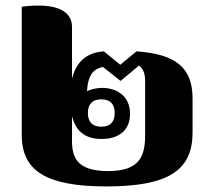

<svg xmlns="http://www.w3.org/2000/svg" viewBox="-20 -656 768 688"><path d="M362 12C584 12 670 -46 670 -181V-303C670 -413 611 -462 469 -472L411 -424L352 -472C309 -469 257 -451 238 -374V-560C238 -611 192 -649 58 -632V-172C58 -42 148 12 362 12ZM238 -151V-240C251 -187 284 -158 344 -158C408 -158 446 -191 446 -248C446 -310 401 -341 346 -341C330 -341 309 -338 292 -329C295 -395 321 -410 349 -416L412 -366L478 -421C493 -411 500 -391 500 -368V-171C500 -92 477 -43 367 -43C259 -43 238 -89 238 -151ZM343 -202C310 -202 295 -220 295 -251C295 -282 310 -300 343 -300C376 -300 391 -282 391 -251C391 -220 376 -202 343 -202Z"/></svg>

Font: Noto Serif Thai Black
Style: Regular
Weight: 900
Designer: Monotype Design Team
Foundry: Monotype Imaging Inc.
Version: Version 2.002